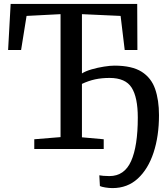

<svg xmlns="http://www.w3.org/2000/svg" viewBox="-20 -763 860 983"><path d="M556 200Q538.5 200 519 196.8Q499.5 193.5 491.5 189.5L488.5 134.5Q496 136 509 137.2Q522 138.5 540 138.5Q617 138.5 651.2 61.8Q685.5 -15 685.5 -161Q685.5 -264.5 654 -314.2Q622.5 -364 541 -364Q501 -364 467.2 -356.8Q433.5 -349.5 399.5 -333.5V-60L511 -50V0H155.5V-50L290 -61V-690.5L116 -681.5L88 -507H21.5L34.5 -743H682.5L683.5 -507H618.5L597.5 -681.5L399.5 -690.5V-387Q418 -399 449.2 -408Q480.5 -417 512.5 -422Q544.5 -427 566 -427Q655.5 -427 705 -395.8Q754.5 -364.5 774.2 -307.5Q794 -250.5 794 -173.5Q794 -66 766.2 18.2Q738.5 102.5 685.5 151.2Q632.5 200 556 200Z"/></svg>

Font: Merriweather
Style: Regular
Weight: 400
Designer: Eben Sorkin
Foundry: Eben Sorkin
Version: Version 2.100; ttfautohint (v1.7.19-72a1) -l 8 -r 50 -G 200 